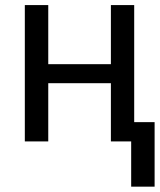

<svg xmlns="http://www.w3.org/2000/svg" viewBox="-20 -548 619 744"><path d="M500 0H409.7V-225.6H167V0H76.2V-528.3H167V-299.3H409.7V-528.3H500ZM579.1 175.3H488.3V-74.7H579.1Z"/></svg>

Font: RobotoInd
Style: Regular
Weight: 400
Designer: Google
Version: Version 2.001101; 2014